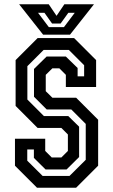

<svg xmlns="http://www.w3.org/2000/svg" viewBox="-20 -878 529 898"><path d="M153 0 50 -103V-229H191.5V-172L222 -141.5H267L297.5 -172V-249L267 -279.5H156L53 -382.5V-597L156 -700H326.5L429.5 -597V-471H288V-528L257.5 -558.5H225L194 -528V-451.5L225 -421H336L439 -318V-103L336 0ZM179.5 -55H305L381 -130.5V-298.5L313.5 -366H198.5L139 -425.5V-555.5L198 -613.5H288L343 -560V-521H373.5V-573L302 -644.5H184L108 -568.5V-412.5L185.5 -335H299.5L350 -285.5V-143.5L291.5 -85.5H193L138.5 -139.5V-179H107.5V-126.5ZM181.5 -716 69.5 -858H208L244.5 -804L281 -858H419.5L307.5 -716ZM208.5 -751H279L329.5 -818H299.5L263.5 -768H223.5L188 -818H158Z"/></svg>

Font: Tourney Condensed SemiBold
Style: Regular
Weight: 600
Width: 3
Designer: Tyler Finck
Foundry: Etcetera Type Co
Version: Version 1.010; ttfautohint (v1.8.3)